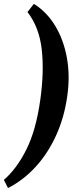

<svg xmlns="http://www.w3.org/2000/svg" viewBox="-69 -803 402 977"><path d="M272.9 -311.5Q257.8 -204.6 216.3 -113.5Q174.8 -22.5 112.3 45.9Q49.8 114.3 -28.3 153.8L-49.3 112.3Q15.6 56.6 64.9 -41.5Q114.3 -139.6 136.2 -296.4Q156.2 -439 143.3 -552Q130.4 -665 70.8 -741.7L103.5 -783.2Q169.4 -742.2 212.4 -670.7Q255.4 -599.1 271.7 -507.1Q288.1 -415 272.9 -311.5Z"/></svg>

Font: Gentium Book Plus
Style: Bold Italic
Weight: 700
Italic angle: -8°
Designer: Victor Gaultney, Annie Olsen, Iska Routamaa, Becca Hirsbrunner
Foundry: SIL International
Version: Version 6.101